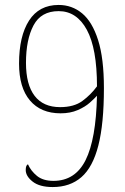

<svg xmlns="http://www.w3.org/2000/svg" viewBox="-20 -744 505 776"><path d="M193 12Q140 12 112 -10Q84 -32 84 -57Q84 -76 93 -80Q105 -53 129.5 -33Q154 -13 196 -13Q284 -13 326 -97Q368 -181 372 -357Q362 -346 343 -329Q324 -312 294 -299Q264 -286 225 -286Q145 -286 101 -338Q57 -390 57 -487Q57 -598 97.5 -661Q138 -724 217 -724Q271 -724 312 -690Q353 -656 376.5 -582Q400 -508 400 -388Q400 -244 377.5 -156Q355 -68 309 -28Q263 12 193 12ZM223 -311Q279 -311 313 -336Q347 -361 372 -395Q372 -548 331 -623.5Q290 -699 217 -699Q146 -699 115.5 -641.5Q85 -584 85 -490Q85 -402 120 -356.5Q155 -311 223 -311Z"/></svg>

Font: Noto Serif Lao Condensed Thin
Style: Regular
Weight: 100
Width: 3
Designer: Monotype Design Team
Foundry: Monotype Imaging Inc.
Version: Version 2.003; ttfautohint (v1.8.4.7-5d5b)